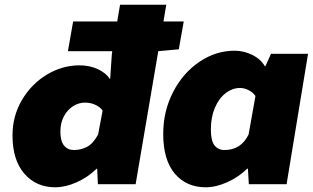

<svg xmlns="http://www.w3.org/2000/svg" viewBox="-20 -781 1326 814"><path d="M33 -207Q33 -289 73 -357Q113 -425 178.5 -464.5Q244 -504 317 -504Q360 -504 394.5 -488Q429 -472 446 -446H447L454 -549L456 -564H268L290 -690H477L489 -761H685L673 -690H759L738 -572L651 -564L555 0H395L392 -66H390Q352 -29 304.5 -8Q257 13 214 13Q133 13 83 -45Q33 -103 33 -207ZM396 -211 415 -312Q406 -326 385.5 -336Q365 -346 340 -346Q314 -346 290 -331Q266 -316 251 -288Q236 -260 236 -223Q236 -183 251.5 -164Q267 -145 293 -145Q323 -145 349 -158.5Q375 -172 396 -211Z M672 -213Q672 -310 714 -391Q756 -472 825.5 -519Q895 -566 975 -566Q1013 -566 1049 -548.5Q1085 -531 1103 -500H1105L1129 -553H1286L1195 0H1035L1031 -66H1028Q993 -31 944.5 -9Q896 13 852 13Q770 13 721 -45Q672 -103 672 -213ZM1034 -211 1063 -374Q1053 -389 1034.5 -398.5Q1016 -408 998 -408Q965 -408 936.5 -386Q908 -364 891 -324Q874 -284 874 -232Q874 -184 889.5 -164.5Q905 -145 932 -145Q1002 -145 1034 -211Z"/></svg>

Font: Nebula Sans Black
Style: Regular
Weight: 900
Italic angle: -9°
Designer: Paul D. Hunt for Adobe (as Source Sans)
Foundry: Nebula Entertainment & Broadcasting LLC
Version: Version 1.010